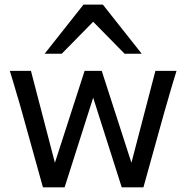

<svg xmlns="http://www.w3.org/2000/svg" viewBox="-20 -801 797 821"><path d="M415 -498 542 -105 644.5 -498H734.9Q726.1 -470.2 719.5 -448Q712.9 -425.8 707 -405.5Q701.2 -385.3 695.6 -366Q689.9 -346.7 683.6 -324.7L593.3 0H500.5L378.4 -383.3L256.3 0H163.6L73.2 -324.7Q67.9 -344.2 62.3 -363.3Q56.6 -382.3 50.5 -402.8Q44.4 -423.3 37.6 -446.8Q30.8 -470.2 22 -498H112.3L214.8 -105L341.8 -498ZM170.9 -571.3 336.9 -781.2H419.9L585.9 -571.3H512.7L378.4 -708L244.1 -571.3Z"/></svg>

Font: Andika Viet
Style: Regular
Weight: 400
Designer: Victor Gaultney, Annie Olsen, Julie Remington, Don Collingsworth, Eric Hays, Becca Hirsbrunner
Foundry: SIL International
Version: Version 5.000